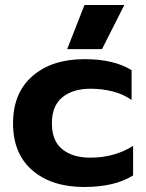

<svg xmlns="http://www.w3.org/2000/svg" viewBox="-20 -731 583 766"><path d="M317 -711H476L387 -535H248ZM32 -239Q32 -360 109.5 -427.5Q187 -495 317 -495Q435 -495 505 -451V-332Q473 -355 430.5 -366Q388 -377 341 -377Q271 -377 229 -343Q187 -309 187 -239Q187 -169 228.5 -135.5Q270 -102 340 -102Q437 -102 511 -149V-31Q437 15 316 15Q186 15 109 -51.5Q32 -118 32 -239Z"/></svg>

Font: Prompt SemiBold
Style: Regular
Weight: 600
Designer: Katatrad Team
Foundry: CadsonDemak
Version: Version 1.001